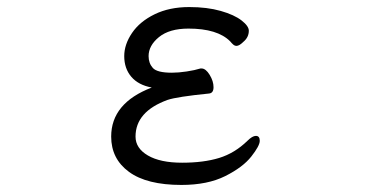

<svg xmlns="http://www.w3.org/2000/svg" viewBox="-20 -506 1040 544"><path d="M585 -259Q585 -242 572 -241Q482 -232 455 -223Q364 -190 364 -119Q364 -86 399 -65.5Q434 -45 496 -45Q557 -45 601 -58.5Q645 -72 681 -107Q695 -121 705 -121Q716 -121 716 -107Q716 -93 692 -62.5Q668 -32 618 -7Q568 18 494 18Q396 18 345.5 -19Q295 -56 295 -119Q295 -214 410 -258Q372 -265 352 -288.5Q332 -312 332 -347Q332 -380 354 -412.5Q376 -445 418 -465.5Q460 -486 516 -486Q567 -486 605.5 -475Q644 -464 664.5 -448Q685 -432 685 -419Q685 -400 669 -387Q658 -376 650 -376Q645 -376 640.5 -380Q636 -384 632 -389Q596 -425 514 -425Q460 -425 430.5 -401Q401 -377 401 -347Q401 -327 413 -313.5Q425 -300 467 -300Q486 -300 509 -303.5Q532 -307 548 -312H551Q563 -312 574 -294Q585 -276 585 -259Z"/></svg>

Font: Fusion Kai T
Style: Regular
Weight: 400
Designer: Fontworks Inc.
Version: Version 24.134;May 13, 2024